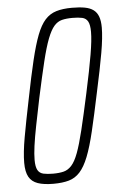

<svg xmlns="http://www.w3.org/2000/svg" viewBox="-52 -733 487 778"><g transform="rotate(-5 192.0 -344.0)"><path d="M134 8Q95 8 70.5 -0.5Q46 -9 34.5 -29.5Q23 -50 23 -87Q23 -128 34 -190Q45 -252 64 -344Q82 -435 97 -497.5Q112 -560 127 -599Q142 -638 161 -659Q180 -680 206.5 -688Q233 -696 270 -696Q301 -696 322.5 -692Q344 -688 357.5 -678Q371 -668 377.5 -650.5Q384 -633 384 -606Q384 -566 373 -503Q362 -440 341 -344Q322 -253 307 -190Q292 -127 276.5 -88Q261 -49 242 -28Q223 -7 197 0.5Q171 8 134 8ZM136 -33Q161 -33 179 -37.5Q197 -42 211.5 -58Q226 -74 238.5 -107.5Q251 -141 265 -198.5Q279 -256 298 -344Q319 -441 329 -500Q339 -559 339 -592Q339 -621 331.5 -634.5Q324 -648 308.5 -651.5Q293 -655 269 -655Q244 -655 226 -650.5Q208 -646 194 -630Q180 -614 167 -580.5Q154 -547 140 -489.5Q126 -432 107 -344Q94 -281 84.5 -233Q75 -185 70.5 -151.5Q66 -118 66 -95Q66 -67 73.5 -53.5Q81 -40 97 -36.5Q113 -33 136 -33Z"/></g></svg>

Font: Saira ExtraCondensed ExtraLight
Style: Italic
Weight: 250
Width: 2
Italic angle: -12°
Designer: Hector Gatti with collaboration of the Omnibus-Type team
Foundry: Omnibus-Type
Version: Version 1.101